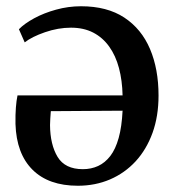

<svg xmlns="http://www.w3.org/2000/svg" viewBox="-20 -579 555 614"><path d="M229 15Q135.5 15 84 -36.2Q32.5 -87.5 29.5 -182.5Q29 -213 30.8 -235.2Q32.5 -257.5 36 -274H372Q371 -321.5 360.5 -361.2Q350 -401 329.2 -430Q308.5 -459 278 -474.8Q247.5 -490.5 207 -490.5Q166 -490.5 124 -476Q82 -461.5 59 -443.5L40.5 -485.5Q58 -503.5 89.2 -520.5Q120.5 -537.5 159.5 -548.2Q198.5 -559 239 -559Q322.5 -559 377.5 -522.8Q432.5 -486.5 459.8 -422.2Q487 -358 487 -273.5Q487 -207.5 467.8 -154.2Q448.5 -101 413.8 -63.2Q379 -25.5 331.8 -5.2Q284.5 15 229 15ZM245 -38Q271.5 -38 293.8 -48.2Q316 -58.5 332.8 -80.2Q349.5 -102 359.5 -137.8Q369.5 -173.5 372 -225L142.5 -223.5Q141.5 -212.5 140.8 -199.5Q140 -186.5 140 -179Q140.5 -116.5 164.2 -77.2Q188 -38 245 -38Z"/></svg>

Font: Merriweather 36pt Medium
Style: Regular
Weight: 500
Version: Version 2.100